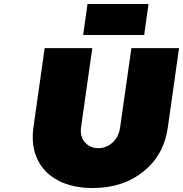

<svg xmlns="http://www.w3.org/2000/svg" viewBox="-20 -946 930 976"><path d="M149.9 -297.9 207 -701.2H449.2L392.1 -299.8Q385.7 -252.4 411.6 -222.7Q437.5 -192.9 480 -192.9Q521.5 -192.9 553 -222.2Q584.5 -251.5 590.8 -299.8L647.9 -701.2H890.1L833 -297.9Q813.5 -158.2 709.2 -74.2Q605 9.8 451.2 9.8Q349.1 9.8 276.4 -28.1Q203.6 -65.9 170.4 -136Q137.2 -206.1 149.9 -297.9ZM402.8 -768.1 424.8 -925.8H734.9L712.9 -768.1Z"/></svg>

Font: Trueno UltraBlack
Style: Italic
Weight: 950
Designer: Julieta Ulanovsky
Foundry: Julieta Ulanovsky
Version: Version 3.001b | FøM Fix